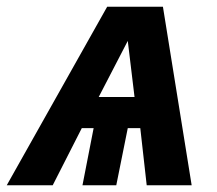

<svg xmlns="http://www.w3.org/2000/svg" viewBox="-65 -548 641 568"><path d="M179 0 212 -169H177L91 0H-45L252 -528H417L502 0H369L350 -169H313L279 0ZM313 -427 227 -261H333Z"/></svg>

Font: Libra Sans
Style: Bold Italic
Weight: 700
Italic angle: -12°
Foundry: Context Ltd
Version: Version 1.002